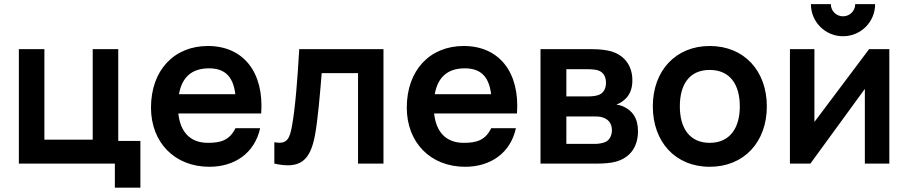

<svg xmlns="http://www.w3.org/2000/svg" viewBox="-20 -772 4286 906"><path d="M522 113.5H642.5V-107H538V-540H417.5V-113H189.5V-540H69V0H522Z M968 15C1086.5 15 1181.5 -48.5 1207.5 -167H1091C1062.5 -109 1020.5 -98 961 -98C879 -98 831 -147.5 821.5 -236.5H1212.5C1226.5 -431 1128.5 -555 961 -555C802 -555 692.5 -441 692.5 -264C692.5 -100 804 15 968 15ZM824.5 -327.5C838.5 -407.5 885 -449.5 966 -449.5C1040.5 -449.5 1080 -412 1090.5 -327.5Z M1274.5 -101V0C1397.5 27.5 1443.5 -15 1466 -132.5C1479.5 -202.5 1491 -339.5 1498 -427H1669.5V0H1789.5V-540H1392C1384 -402 1374 -267.5 1358 -178.5C1346.5 -115 1334 -90 1274.5 -101Z M2175 15C2293.5 15 2388.5 -48.5 2414.5 -167H2298C2269.5 -109 2227.5 -98 2168 -98C2086 -98 2038 -147.5 2028.5 -236.5H2419.5C2433.5 -431 2335.5 -555 2168 -555C2009 -555 1899.5 -441 1899.5 -264C1899.5 -100 2011 15 2175 15ZM2031.5 -327.5C2045.5 -407.5 2092 -449.5 2173 -449.5C2247.5 -449.5 2287 -412 2297.5 -327.5Z M2530.5 0H2796C2829 0 2863 -2.5 2887.5 -9.5C2955 -29 2990.5 -80.5 2990.5 -153C2990.5 -217 2962 -249.5 2925.5 -267.5C2914.5 -273 2901 -277 2888.5 -279C2900.5 -282.5 2912.5 -289.5 2924 -299C2948 -318.5 2964 -347 2964 -393C2964 -471 2917 -514 2865 -529.5C2843 -535.5 2811.5 -540 2776 -540H2530.5ZM2652.5 -93V-222.5H2785C2795 -222.5 2812.5 -222.5 2826 -217C2848.5 -210 2867.5 -191 2867.5 -158C2867.5 -134 2857 -109 2833 -100.5C2819.5 -95.5 2801.5 -93 2787.5 -93ZM2652.5 -317V-445.5H2750C2756.5 -445.5 2786 -445.5 2803 -439.5C2828.5 -431.5 2839.5 -408 2839.5 -381.5C2839.5 -356 2829 -334 2807.5 -325C2793.5 -319 2772.5 -317 2752.5 -317Z M3329 15C3490.5 15 3598.5 -101.5 3598.5 -270C3598.5 -437 3492 -555 3329 -555C3169.5 -555 3060.5 -439.5 3060.5 -270C3060.5 -103 3166.5 15 3329 15ZM3188 -270C3188 -372 3232 -442 3329 -442C3423.5 -442 3471 -374.5 3471 -270C3471 -168.5 3424.5 -98 3329 -98C3236 -98 3188 -165 3188 -270Z M4176.5 -540H4081L3823 -196.5V-540H3707.5V0H3804L4061 -352.5V0H4176.5ZM3806.5 -752.5C3806.5 -668.5 3874 -601 3958 -601C4042 -601 4109.5 -668.5 4109.5 -752.5H4015.5C4015.5 -720.5 3990 -695 3958 -695C3926 -695 3900.5 -720.5 3900.5 -752.5Z"/></svg>

Font: Eudonet
Style: Bold
Weight: 700
Designer: Mikhail Sharanda
Foundry: Mikhail Sharanda
Version: Version 4.503;Glyphs 3.1.2 (3151)